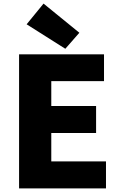

<svg xmlns="http://www.w3.org/2000/svg" viewBox="-20 -1047 670 1067"><path d="M86 0V-745H558V-596H265V-458H514V-308H265V-150H569V0ZM343 -776 128 -912 222 -1027 421 -865Z"/></svg>

Font: Noto Sans KR Thin Black
Style: Regular
Weight: 900
Version: Version 2.004-H2;hotconv 1.0.118;makeotfexe 2.5.65603